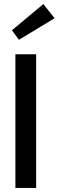

<svg xmlns="http://www.w3.org/2000/svg" viewBox="-20 -928 290 948"><path d="M158.5 0H56V-660H158.5ZM73.5 -731.5 39 -778.5 194 -908 249.5 -838Z"/></svg>

Font: Lucymar Sans Medium
Style: Regular
Weight: 500
Foundry: The League of Moveable Type (original font) / Main changes by Cristiano Sobral with portions from Mirco Monsees
Version: Version 2.001;August 30, 2020;FontCreator 13.0.0.2681 64-bit